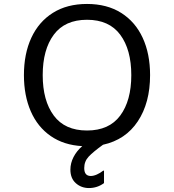

<svg xmlns="http://www.w3.org/2000/svg" viewBox="-20 -728 880 971"><path d="M406 122Q406 162 439 162Q453 162 470 154.5Q487 147 502 135H506V198Q472 223 430 223Q391 223 363.5 198.5Q336 174 336 130Q336 97 352 66Q368 35 396 11Q303 6 236.5 -40Q170 -86 135.5 -165.5Q101 -245 101 -348Q101 -456 138.5 -537Q176 -618 247.5 -663Q319 -708 420 -708Q521 -708 592.5 -663Q664 -618 701.5 -537Q739 -456 739 -348Q739 -208 677 -114.5Q615 -21 501 4Q451 40 428.5 64Q406 88 406 122ZM420 -68Q532 -68 588 -143.5Q644 -219 644 -348Q644 -477 588 -552.5Q532 -628 420 -628Q308 -628 252 -552.5Q196 -477 196 -348Q196 -219 252 -143.5Q308 -68 420 -68Z"/></svg>

Font: AmikoRegular
Style: Regular
Weight: 400
Designer: Pablo Impallari, Rodrigo Fuenzalida, Andres Torresi
Foundry: Impallari Type
Version: Version 1.000; ttfautohint (v1.3)